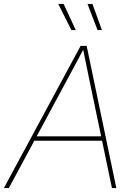

<svg xmlns="http://www.w3.org/2000/svg" viewBox="-33 -962 693 982"><path d="M-13.2 0 379.4 -727.5H410.2L562 0H539.6L421.9 -563.5Q414.1 -602.5 406 -641.6Q397.9 -680.7 390.1 -719.7H398.9Q377.9 -680.7 357.4 -641.6Q336.9 -602.5 315.4 -563.5L12.2 0ZM133.8 -242.2 137.7 -264.6H499L495.1 -242.2ZM465.8 -808.1 414.6 -941.9H439.9L488.3 -808.1ZM332 -808.1 265.1 -941.9H292.5L354.5 -808.1Z"/></svg>

Font: Inter Thin
Style: Italic
Weight: 250
Italic angle: -9.3988°
Designer: Rasmus Andersson
Foundry: rsms
Version: Version 4.001;git-66647c0bb